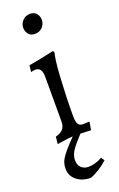

<svg xmlns="http://www.w3.org/2000/svg" viewBox="-177 -738 635 1024"><g transform="rotate(-20 141.0 -225.5)"><path d="M149 241Q100 241 69 215.5Q38 190 38 150Q38 132 43 116Q48 100 62.5 80Q77 60 104 31Q131 2 175 -42H217Q170 7 144.5 36.5Q119 66 110 85.5Q101 105 101 125Q101 151 116.5 166.5Q132 182 159 182Q176 182 198 175.5Q220 169 236 159L249 178Q229 197 200.5 215Q172 233 149 241ZM44 12 48 -29Q78 -37 91 -52.5Q104 -68 104 -94V-348Q104 -376 95 -389Q86 -402 67 -402Q59 -402 50.5 -400Q42 -398 42 -398L46 -435Q71 -439 96.5 -444Q122 -449 143 -453.5Q164 -458 177 -461Q190 -464 190 -464L195 -452Q191 -442 186.5 -407.5Q182 -373 179 -323.5Q176 -274 174 -215.5Q172 -157 172 -98Q172 -69 180 -55.5Q188 -42 207 -42Q216 -42 229 -43Q242 -44 242 -44L244 -40L236 3Q236 3 227.5 2.5Q219 2 205.5 1.5Q192 1 176.5 0.5Q161 0 147 0Q126 0 102 3Q78 6 61 9Q44 12 44 12ZM132 -582Q107 -582 95 -598Q83 -614 83 -633Q83 -657 100 -674.5Q117 -692 142 -692Q166 -692 178.5 -676.5Q191 -661 191 -641Q191 -617 174.5 -599.5Q158 -582 132 -582Z"/></g></svg>

Font: Alegreya
Style: Regular
Weight: 400
Designer: Juan Pablo del Peral
Foundry: Huerta Tipografica
Version: Version 2.009